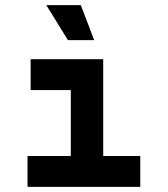

<svg xmlns="http://www.w3.org/2000/svg" viewBox="-20 -726 652 746"><path d="M87 0V-120H255V-376H99V-496H381V-120H525V0ZM244 -570 160 -706H294L346 -570Z"/></svg>

Font: Space Mono
Style: Bold
Weight: 700
Monospace: yes
Designer: Colophon Foundry + Benjamin Critton
Foundry: Colophon Foundry & Benjamin Critton
Version: Version 1.003; ttfautohint (v1.8.4.7-5d5b)